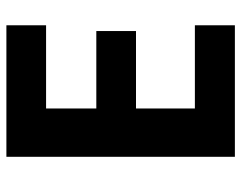

<svg xmlns="http://www.w3.org/2000/svg" viewBox="-97 -657 754 600"><g transform="rotate(-90 280.0 -357.0)"><path d="M501 0H90V-714H501V-590H241V-433H483V-309H241V-125H501Z"/></g></svg>

Font: Noto IKEA Arabic
Style: Bold
Weight: 700
Designer: Monotype Design Team
Foundry: Monotype Imaging Inc.
Version: Version 1.200